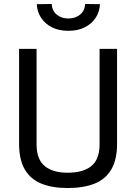

<svg xmlns="http://www.w3.org/2000/svg" viewBox="-20 -936 685 966"><path d="M320 10Q243 10 188.5 -12Q134 -34 105 -83Q76 -132 76 -213V-690H164V-210Q164 -134 205 -100.5Q246 -67 320 -67Q398 -67 439.5 -100.5Q481 -134 481 -210V-690H569V-213Q569 -133 540 -83.5Q511 -34 455.5 -12Q400 10 320 10ZM324 -781Q276 -781 241.5 -798.5Q207 -816 187 -846Q167 -876 165 -915L240 -916Q242 -882 265.5 -862.5Q289 -843 324 -843Q359 -843 383 -862.5Q407 -882 408 -916L483 -915Q481 -876 461 -846Q441 -816 406.5 -798.5Q372 -781 324 -781Z"/></svg>

Font: Cairo Medium
Style: Regular
Weight: 500
Designer: Mohamed Gaber, Accademia di Belle Arti di Urbino
Foundry: Kief Type Foundry, Accademia di Belle Arti di Urbino
Version: Version 3.117